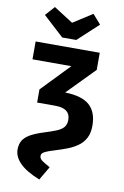

<svg xmlns="http://www.w3.org/2000/svg" viewBox="-123 -1037 861 1337"><g transform="rotate(10 307.5 -369.0)"><path d="M425.6 -970.3 483.6 -904.1 339 -770.3H239.5L93.8 -904.1L152.8 -970.3L289.2 -883.1ZM146.2 -293.8V-386.7L336.9 -584.6H62.1V-710.8H515.4V-589.7L326.2 -396.4H327.2Q445.6 -393.8 499.5 -345.6Q553.3 -297.4 553.3 -200.5Q553.3 -147.7 533.8 -112.3Q514.4 -76.9 481.8 -54.1Q449.2 -31.3 410 -16.4Q370.8 -1.5 330.8 10.8Q289.7 23.1 268.7 32.1Q247.7 41 240.8 49Q233.8 56.9 233.8 67.2Q233.8 87.2 254.4 101.3Q274.9 115.4 310.3 134.9L253.8 231.3Q158.5 193.3 113.6 148.2Q68.7 103.1 68.7 51.3Q68.7 14.4 84.1 -11.8Q99.5 -37.9 135.1 -58.5Q170.8 -79 231.8 -97.9Q279.5 -112.8 312.8 -126.2Q346.2 -139.5 363.6 -159.2Q381 -179 381 -212.3Q381 -293.8 274.9 -293.8Z"/></g></svg>

Font: FiraCode Nerd Font Mono
Style: Bold
Weight: 700
Monospace: yes
Designer: Carrois Corporate, Edenspiekermann AG, Nikita Prokopov
Foundry: Carrois Corporate, Edenspiekermann AG, Nikita Prokopov
Version: Version 6.002;Nerd Fonts 3.3.0